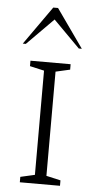

<svg xmlns="http://www.w3.org/2000/svg" viewBox="-56 -846 438 881"><g transform="rotate(5 162.5 -406.0)"><path d="M70 0V-25L136 -40V-520L70 -535V-560H255V-535L189 -520V-40L255 -25V0ZM28 -635 153 -812H175L300 -635H286L164 -758L42 -635Z"/></g></svg>

Font: Spectral SC ExtraLight
Style: Regular
Weight: 275
Designer: Jean-Baptiste Levee
Foundry: Production Type
Version: Version 2.001